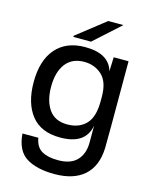

<svg xmlns="http://www.w3.org/2000/svg" viewBox="-133 -797 858 1086"><g transform="rotate(15 296.0 -253.5)"><path d="M533 -142Q533 -43 532 -11Q528 94 466.5 149Q405 204 292 204Q189 204 128 166.5Q67 129 59 29H152Q161 82 196.5 102.5Q232 123 292 123Q367 123 403 84Q439 45 439 -20V-119Q419 -4 270 -4Q157 -4 101 -75Q45 -146 45 -269Q45 -396 105.5 -465.5Q166 -535 276 -535Q416 -535 443 -438L446 -521H533ZM147 -269Q147 -187 182 -136.5Q217 -86 290 -86Q359 -86 399 -127.5Q439 -169 439 -260V-288Q439 -375 396.5 -414Q354 -453 293 -453Q222 -453 184.5 -404Q147 -355 147 -269ZM196 -573V-580L363 -711H452L299 -573Z"/></g></svg>

Font: Nacelle
Style: Regular
Weight: 400
Designer: Sora Sagano
Foundry: Sora Sagano
Version: Version 1.000;FEAKit 1.0